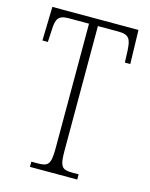

<svg xmlns="http://www.w3.org/2000/svg" viewBox="-109 -784 667 855"><g transform="rotate(15 224.0 -357.0)"><path d="M113 0H331V-24H302C254 -24 243 -35 243 -109V-684H337C388 -684 396 -665 399 -612L401 -558H426L422 -714H25L21 -558H46L49 -612C51 -665 59 -684 110 -684H202V-108C202 -35 190 -24 143 -24H113Z"/></g></svg>

Font: Noto Serif Thai ExtraCondensed ExtraLight
Style: Regular
Weight: 200
Width: 2
Designer: Monotype Design Team
Foundry: Monotype Imaging Inc.
Version: Version 2.002